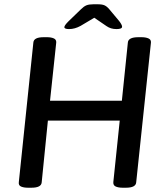

<svg xmlns="http://www.w3.org/2000/svg" viewBox="-20 -876 773 898"><path d="M303 -740Q281 -740 281 -749Q281 -757 300 -776L359 -833Q372 -846 384 -851Q396 -856 417 -856H437Q458 -856 469 -851Q480 -846 491 -833L537 -778Q551 -760 551 -751Q551 -740 525 -740Q511 -740 499.5 -743.5Q488 -747 478 -754L421 -793L357 -755Q330 -740 303 -740ZM111 2Q91 2 78.5 -3.5Q66 -9 68 -24L136 -677Q138 -702 184 -702H200Q219 -702 231.5 -696.5Q244 -691 243 -677L214 -405H550L578 -677Q580 -702 627 -702H642Q661 -702 674 -696.5Q687 -691 686 -677L617 -23Q615 2 569 2H554Q534 2 521.5 -3.5Q509 -9 510 -24L540 -312H204L175 -23Q173 2 127 2Z"/></svg>

Font: Asap Medium
Style: Italic
Weight: 500
Italic angle: -6°
Designer: Pablo Cosgaya
Foundry: Omnibus-Type
Version: Version 3.001; ttfautohint (v1.8.3)